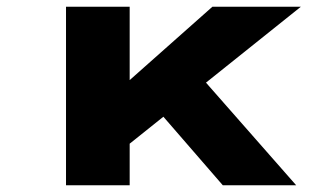

<svg xmlns="http://www.w3.org/2000/svg" viewBox="-20 -553 969 573"><path d="M358 -117 278 -235 614 -533H878ZM177 0V-533H367V0ZM645 0 417 -263 552 -355 864 0Z"/></svg>

Font: Lexend Tera ExtraBold
Style: Regular
Weight: 800
Designer: Bonnie Shaver-Troup, Thomas Jockin
Foundry: Lexend
Version: Version 1.007